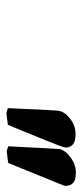

<svg xmlns="http://www.w3.org/2000/svg" viewBox="157 -838 264 619"><g transform="rotate(90 289.5 -528.0)"><path d="M466.8 -417 451.2 -421.9Q459 -579.1 460 -586.9Q463.9 -606 486.8 -623Q509.8 -640.1 536.1 -640.1Q561.5 -640.1 571 -629.4Q580.6 -618.7 578.1 -602.1L504.9 -421.9ZM344.2 -416 328.1 -420.9Q335 -578.1 336.9 -585.9Q340.8 -605.5 363 -622.3Q385.3 -639.2 412.1 -639.2Q437.5 -639.2 447.5 -628.2Q457.5 -617.2 454.1 -601.1Q452.1 -593.3 434.1 -548.3Q416 -503.4 398.9 -461.9L381.8 -420.9Z"/></g></svg>

Font: Linear Smooth
Style: Bold Italic
Weight: 700
Designer: Philipp H. Poll, Flanker
Foundry: Philipp H. Poll, reworked by Flanker
Version: Version 1.061 | FøM Fix